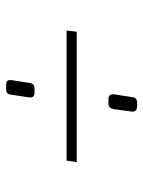

<svg xmlns="http://www.w3.org/2000/svg" viewBox="59 -607 465 623"><g transform="rotate(90 291.5 -295.5)"><path d="M506 -312 501 -279H79L83 -312ZM281 -175Q290 -175 293.5 -170.5Q297 -166 296 -157L287 -98Q286 -90 282 -86.5Q278 -83 269 -83H256Q246 -83 242.5 -87Q239 -91 240 -101L249 -158Q250 -167 254.5 -171Q259 -175 267 -175ZM326 -508Q336 -507 339.5 -502.5Q343 -498 342 -490L334 -431Q332 -423 328 -419Q324 -415 315 -415H302Q293 -415 289 -419.5Q285 -424 286 -433L295 -491Q296 -500 300.5 -504Q305 -508 313 -508Z"/></g></svg>

Font: Exo 2 ExtraLight
Style: Italic
Weight: 250
Italic angle: -8°
Designer: Natanael Gama
Foundry: Natanael Gama
Version: Version 2.010